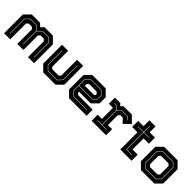

<svg xmlns="http://www.w3.org/2000/svg" viewBox="275 -1916 3154 3154"><g transform="rotate(45 1852.0 -338.5)"><path d="M55 0V-437L158 -540H351.5L403.5 -489L455 -540H648.5L751.5 -437V0H610V-368L579.5 -398.5H504.5L474 -368V-30H332.5V-368L302 -398.5H227L196.5 -368V0ZM122 -67H128.5V-401L195.5 -467.5H329L400 -397V-94.5H407V-397L478 -467.5H611.5L678.5 -401V-67H685.5V-403L614 -474.5H475.5L403.5 -402.5L331.5 -474.5H193L122 -403Z M964.5 0 861.5 -103V-540H1003V-172L1033.5 -141.5H1180.5L1211 -172V-540H1352.5V-103L1249.5 0ZM1003.5 -67.5H1215L1286 -144V-473.5H1279V-146L1212.5 -74.5H1006L935 -146.5V-473.5H928V-144.5Z M1876 -540 1979 -437V-294.5L1876 -191.5H1604V-172L1634.5 -141.5H1972V0H1565.5L1462.5 -103V-437L1565.5 -540ZM1838 -467 1902 -404V-319.5L1846.5 -264H1533V-399L1602 -467ZM1840.5 -474H1599.5L1526 -401V-137L1595.5 -68H1907V-75H1598L1533 -139V-257H1848.5L1909 -317V-406ZM1807 -398.5H1634.5L1604 -368V-328H1817L1838 -349V-368Z M2089 0V-141H2186V-391.5L2178.5 -399H2090V-540H2216.5L2250.5 -500L2289 -540H2483.5L2593 -430.5L2484 -324.5L2415 -398.5H2358L2327.5 -368V-140.5H2424.5V0ZM2150.5 -67.5H2363V-74.5H2260V-407L2318.5 -465.5H2453.5L2496 -418L2501 -422.5L2456 -472.5H2316L2256 -412.5L2200.5 -472.5H2150.5V-465.5H2197.5L2253 -405.5V-74.5H2150.5Z M2755 0V-399H2630.5V-540H2755V-677H2896.5V-540H3020.5V-399H2896.5V-141.5H3017V0ZM2822.5 -67.5H2955V-74H2829.5V-467.5H2958V-474.5H2829.5V-614.5H2822.5V-474.5H2693.5V-468H2822.5Z M3233.5 0 3130.5 -103V-437L3233.5 -540H3546L3649 -437V-103L3546 0ZM3273.5 -67H3512L3581.5 -138.5V-403.5L3512 -473.5H3269.5L3199.5 -403V-141ZM3276 -74 3206.5 -143V-401L3272 -466.5H3509.5L3574.5 -401.5V-140.5L3509.5 -74ZM3302.5 -141.5H3477L3507.5 -172V-368L3477 -398.5H3302.5L3272 -368V-172Z"/></g></svg>

Font: Tourney ExtraBold
Style: Regular
Weight: 800
Designer: Tyler Finck
Foundry: Etcetera Type Co
Version: Version 1.015